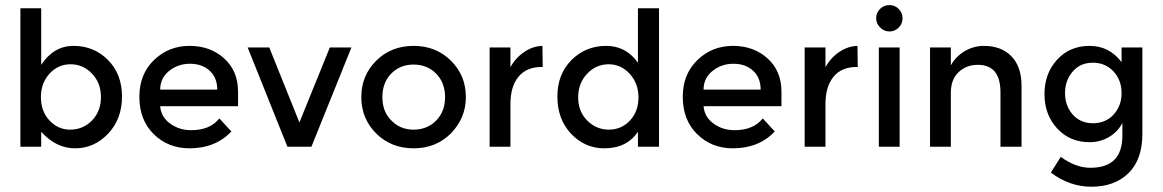

<svg xmlns="http://www.w3.org/2000/svg" viewBox="-20 -567 4494 742"><path d="M451.5 -193.8Q451.5 -107.2 397.9 -50.5Q344.3 6.2 270.1 6.2Q196.9 6.2 139.2 -57.7V0H58.8V-535.1H139.2V-316.5Q187.6 -389.7 263.9 -389.7Q343.3 -389.7 397.4 -335.1Q451.5 -280.4 451.5 -193.8ZM251.5 -66Q301 -66 335.6 -101.5Q370.1 -137.1 370.1 -191.8Q370.1 -246.4 335.6 -282.5Q301 -318.6 252.6 -318.6Q204.1 -318.6 171.1 -282Q138.1 -245.4 138.1 -191.8Q138.1 -137.1 171.1 -101.5Q204.1 -66 251.5 -66Z M900 -156.7H599Q602.1 -115.5 637.1 -89.7Q672.2 -63.9 718.6 -63.9Q791.8 -63.9 827.8 -109.3L874.2 -58.8Q812.4 6.2 712.4 6.2Q629.9 6.2 574.2 -48.5Q518.6 -103.1 518.6 -192.8Q518.6 -280.4 575.3 -335.1Q632 -389.7 712.4 -389.7Q792.8 -389.7 846.4 -341.2Q900 -292.8 900 -212.4ZM819.6 -220.6Q819.6 -267 790.2 -293.8Q760.8 -320.6 714.4 -320.6Q668 -320.6 633.5 -292.8Q599 -264.9 599 -220.6Z M1090.7 0 937.1 -383.5H1020.6L1137.1 -93.8L1254.6 -383.5H1338.1L1183.5 0Z M1578.4 -66Q1630.9 -66 1665.5 -101Q1700 -136.1 1700 -191.8Q1700 -247.4 1665.5 -282.5Q1630.9 -317.5 1578.4 -317.5Q1525.8 -317.5 1491.8 -282.5Q1457.7 -247.4 1457.7 -191.8Q1457.7 -136.1 1491.8 -102.1Q1525.8 -66 1578.4 -66ZM1578.4 6.2Q1491.8 6.2 1434 -51Q1376.3 -108.2 1376.3 -191.8Q1376.3 -275.3 1434 -332.5Q1491.8 -389.7 1578.4 -389.7Q1664.9 -389.7 1722.7 -332.5Q1780.4 -275.3 1780.4 -191.8Q1780.4 -111.3 1722.7 -51.5Q1664.9 6.2 1578.4 6.2Z M1952.6 -164.9V0H1872.2V-383.5H1952.6V-307.2Q1972.2 -343.3 2005.7 -366Q2039.2 -388.7 2076.3 -389.7L2077.3 -308.2H2073.2Q2014.4 -308.2 1983.5 -270.1Q1952.6 -232 1952.6 -164.9Z M2134 -193.8Q2134 -280.4 2188.7 -335.1Q2243.3 -389.7 2322.7 -389.7Q2399 -389.7 2445.4 -324.7V-535.1H2526.8V0H2445.4V-57.7Q2402.1 6.2 2315.5 6.2Q2240.2 6.2 2187.1 -50Q2134 -106.2 2134 -193.8ZM2333 -66Q2381.4 -66 2414.4 -101Q2447.4 -136.1 2447.4 -190.7Q2447.4 -244.3 2413.9 -281.4Q2380.4 -318.6 2332 -318.6Q2283.5 -318.6 2249 -282Q2214.4 -245.4 2214.4 -190.7Q2214.4 -136.1 2249.5 -101Q2284.5 -66 2333 -66Z M3000 -156.7H2699Q2702.1 -115.5 2737.1 -89.7Q2772.2 -63.9 2818.6 -63.9Q2891.8 -63.9 2927.8 -109.3L2974.2 -58.8Q2912.4 6.2 2812.4 6.2Q2729.9 6.2 2674.2 -48.5Q2618.6 -103.1 2618.6 -192.8Q2618.6 -280.4 2675.3 -335.1Q2732 -389.7 2812.4 -389.7Q2892.8 -389.7 2946.4 -341.2Q3000 -292.8 3000 -212.4ZM2919.6 -220.6Q2919.6 -267 2890.2 -293.8Q2860.8 -320.6 2814.4 -320.6Q2768 -320.6 2733.5 -292.8Q2699 -264.9 2699 -220.6Z M3170.1 -164.9V0H3089.7V-383.5H3170.1V-307.2Q3189.7 -343.3 3223.2 -366Q3256.7 -388.7 3293.8 -389.7L3294.8 -308.2H3290.7Q3232 -308.2 3201 -270.1Q3170.1 -232 3170.1 -164.9Z M3456.7 0H3376.3V-383.5H3456.7ZM3366 -496.9Q3366 -517.5 3380.9 -532.5Q3395.9 -547.4 3417.5 -547.4Q3438.1 -547.4 3453.1 -532.5Q3468 -517.5 3468 -496.9Q3468 -475.3 3453.1 -460.3Q3438.1 -445.4 3417.5 -445.4Q3395.9 -445.4 3381.4 -460.8Q3366 -475.3 3366 -496.9Z M3654.6 0H3574.2V-383.5H3654.6V-314.4Q3674.2 -349.5 3708.8 -369.6Q3743.3 -389.7 3782.5 -389.7Q3849.5 -389.7 3888.7 -349.5Q3927.8 -309.3 3927.8 -235.1V0H3846.4V-210.3Q3846.4 -316.5 3758.8 -316.5Q3714.4 -316.5 3684.5 -288.1Q3654.6 -259.8 3654.6 -208.2Z M4394.8 -383.5V-49.5Q4394.8 49.5 4341.2 102.1Q4287.6 154.6 4197.9 154.6Q4113.4 154.6 4041.2 100L4079.4 39.2Q4137.1 81.4 4193.8 81.4Q4317.5 81.4 4317.5 -42.3V-91.8Q4300 -57.7 4266 -37.6Q4232 -17.5 4190.7 -17.5Q4114.4 -17.5 4065.5 -70.6Q4016.5 -123.7 4016.5 -203.1Q4016.5 -283.5 4065.5 -336.6Q4114.4 -389.7 4190.7 -389.7Q4267 -389.7 4314.4 -326.8V-383.5ZM4204.1 -90.7Q4252.6 -90.7 4283.5 -124.2Q4314.4 -157.7 4314.4 -207.2Q4314.4 -257.7 4283 -291.2Q4251.5 -324.7 4203.1 -324.7Q4154.6 -324.7 4125.3 -290.2Q4095.9 -255.7 4095.9 -207.2Q4095.9 -157.7 4125.8 -124.2Q4155.7 -90.7 4204.1 -90.7Z"/></svg>

Font: NATS
Style: Regular
Weight: 400
Designer: Purushoth Kumar Guthula
Foundry: Silicon Andhra, USA.
Version: Version 1.0.4; ttfautohint (v1.2.25-373a) -l 7 -r 28 -G 50 -